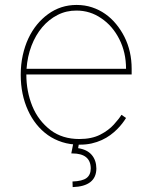

<svg xmlns="http://www.w3.org/2000/svg" viewBox="-20 -574 617 777"><path d="M63.9 0ZM301.1 11.4Q263.5 11.4 231.7 1.2Q199.9 -8.9 173.8 -27.3Q147.7 -45.8 127.5 -71.2Q107.2 -96.6 93.4 -127.1Q63.9 -191.4 63.9 -271.3Q63.9 -313.2 72.1 -350.3Q80.3 -387.4 94.8 -418.5Q109.4 -449.6 129.6 -474.3Q149.9 -498.9 174.4 -516.7Q225.5 -554 289.8 -554Q323.2 -554 352.3 -544.4Q381.4 -534.8 405.9 -517.6Q430.4 -500.4 449.9 -476.6Q469.5 -452.8 483.7 -424.7Q512.8 -366.5 512.8 -295.5V-272.7H86.6Q86.6 -204.2 110.8 -144.5Q134.6 -85.9 185 -47.2Q232.6 -11.4 301.1 -11.4Q351.2 -11.4 385.7 -29.1Q403.1 -38 416.7 -48.3Q430.4 -58.6 440.7 -70Q461.3 -92.7 471.6 -109.4L490.1 -96.6Q484 -86.6 475 -74.8Q465.9 -62.9 453.8 -50.8Q441.8 -38.7 426.3 -27.3Q410.9 -16 392 -7.3Q373.2 1.4 350.5 6.6Q327.8 11.7 301.1 11.4ZM490.1 -295.5Q490.1 -362.2 462.7 -415.8Q435.4 -469.5 389.9 -500Q344.8 -531.2 289.8 -531.2Q248.6 -531.6 213.1 -513.5Q177.6 -495.4 150.7 -463.6Q123.9 -431.8 107.4 -388.7Q90.9 -345.5 87.4 -295.5ZM274.1 183.2 273.4 160.5Q313.2 159.1 330.1 146.5Q346.9 133.9 347.3 108Q346.9 46.9 272.4 46.9H268.5L278.4 -2.8H301.1L296.2 25.6Q332.7 31.2 351.2 52.9Q369.7 74.6 370 108Q369.3 180 274.1 183.2Z"/></svg>

Font: Linik Sans Thin
Style: Regular
Weight: 100
Designer: Fonts by Rasmus Andersson / Changes by Cristiano Sobral with parts from Marc Monis
Foundry: rsms
Version: Version 3.020; ttfautohint (v1.6)